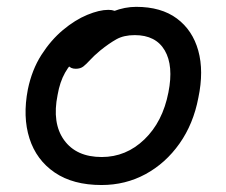

<svg xmlns="http://www.w3.org/2000/svg" viewBox="-20 -518 646 550"><path d="M270.8 12Q189.2 12 136.7 -23.8Q84.2 -59.6 64.4 -121.5Q44.6 -183.4 59.8 -262Q71.4 -318.2 98.6 -360.7Q125.8 -403.2 160.4 -432.1Q195 -461 229.8 -475.4Q264.6 -489.8 290.4 -489.8Q300.8 -489.8 308.6 -486.9Q316.4 -484 320.7 -477.7Q325 -471.4 322.6 -460.4Q317.6 -439.6 306.6 -423.4Q295.6 -407.2 266.4 -394.4Q230.4 -377.4 205.9 -356.9Q181.4 -336.4 166.4 -309.8Q151.4 -283.2 145 -246.2Q128.6 -165.2 163.6 -116.7Q198.6 -68.2 271.4 -68.2Q341.2 -68.2 393.6 -118.6Q446 -169 462.4 -253.2Q477.6 -329.6 452 -373.5Q426.4 -417.4 366 -417.4Q334.6 -417.4 313.3 -405.4Q292 -393.4 267.2 -373.4Q248.6 -357.8 238 -346.1Q227.4 -334.4 218.9 -327.7Q210.4 -321 196.8 -321Q182.6 -321 175.1 -330.7Q167.6 -340.4 171.8 -361.4Q176.2 -383.6 195.5 -407.8Q214.8 -432 243.4 -452.5Q272 -473 304.8 -485.7Q337.6 -498.4 370 -498.4Q441.8 -498.4 486.8 -464.9Q531.8 -431.4 548 -372.8Q564.2 -314.2 548.2 -238Q534 -163 494.1 -106.6Q454.2 -50.2 396.8 -19.1Q339.4 12 270.8 12Z"/></svg>

Font: Shantell Sans Light
Style: Italic
Weight: 300
Italic angle: -11°
Designer: Stephen Nixon, Anya Danilova, Shantell Martin
Foundry: Arrow Type
Version: Version 1.008;[ac192a2d6]